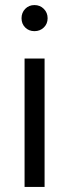

<svg xmlns="http://www.w3.org/2000/svg" viewBox="-20 -738 273 758"><path d="M153 -703Q168 -688 168 -666Q168 -644 153 -629.5Q138 -615 116 -615Q94 -615 79.5 -629.5Q65 -644 65 -666Q65 -688 79.5 -703Q94 -718 116 -718Q138 -718 153 -703ZM156 0H77V-507H156Z"/></svg>

Font: Hind Jalandhar
Style: Regular
Weight: 400
Designer: Namrata Goyal
Foundry: Indian Type Foundry
Version: Version 0.702;PS 1.0;hotconv 1.0.81;makeotf.lib2.5.63406